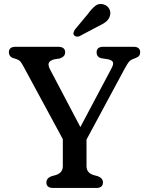

<svg xmlns="http://www.w3.org/2000/svg" viewBox="-20 -932 739 952"><path d="M490.5 -27.5Q490.5 0 457 0H243Q210 0 210 -27.5Q210 -48 234.5 -58L256.5 -64Q291.5 -75 291.5 -108V-242L97 -601.5Q88 -618 82 -625.8Q76 -633.5 63 -638.5L48.5 -643Q34.5 -647.5 29.2 -655.2Q24 -663 24 -672.5Q24 -700 57 -700H268Q303 -700 303 -672.5Q303 -649.5 273.5 -641.5L249.5 -638Q226.5 -631.5 222 -620Q217.5 -608.5 227.5 -589L378.5 -302L532.5 -592.5Q543.5 -612.5 540.2 -622.8Q537 -633 516.5 -638L481 -643.5Q459 -650 459 -672.5Q459 -700 492 -700H642Q675 -700 675 -672.5Q675 -662.5 670 -655.8Q665 -649 650.5 -643.5L644.5 -641Q630 -636.5 621.8 -628.2Q613.5 -620 596 -587.5L409 -240V-108Q409 -75 444 -64L466 -58Q490.5 -48 490.5 -27.5ZM415.5 -862.5Q434.5 -888.5 452.2 -902.8Q470 -917 494 -910Q513.5 -904 522 -887.5Q530.5 -871 525 -853.5Q520 -836 505.8 -824.5Q491.5 -813 467.5 -802L375 -753Q368 -749.5 360 -750.5Q352 -751.5 347.5 -757Q342.5 -763.5 344.8 -770.8Q347 -778 351.5 -785.5Z"/></svg>

Font: Fraunces 9pt S100
Style: Regular
Weight: 400
Version: Version 1.000; ttfautohint (v1.8.3)